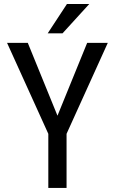

<svg xmlns="http://www.w3.org/2000/svg" viewBox="-20 -921 564 941"><path d="M261.7 -354 407.2 -710.9H508.3L306.2 -265.1V0H216.8V-265.1L14.6 -710.9H116.2ZM308.1 -901.4H417.5L286.6 -757.8H213.9Z"/></svg>

Font: Roboto Condensed
Style: Regular
Weight: 400
Designer: Google
Version: Version 2.001047; 2015